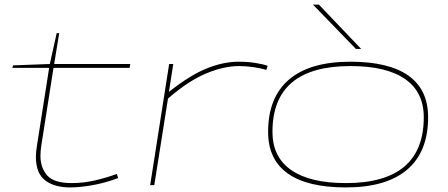

<svg xmlns="http://www.w3.org/2000/svg" viewBox="-20 -810 1960 840"><path d="M491 -49 497 -31Q438 -9 383 0.5Q328 10 287 10Q218 10 177.5 -21Q137 -52 137 -124Q137 -145 142 -175L195 -513H34L37 -524L198 -530L228 -665H239L217 -530H550L547 -513H214L161 -175Q159 -163 158 -151Q157 -139 157 -128Q157 -76 186.5 -42.5Q216 -9 294 -9Q344 -9 394.5 -20.5Q445 -32 491 -49Z M738 -530 719 -408Q811 -481 884 -510.5Q957 -540 1025 -540Q1064 -540 1098 -534.5Q1132 -529 1151 -522L1145 -504Q1120 -512 1087.5 -516.5Q1055 -521 1026 -521Q959 -521 881.5 -488.5Q804 -456 715 -379L655 0H637L720 -530Z M1493 10Q1325 10 1239 -51Q1153 -112 1153 -233Q1153 -384 1244.5 -462Q1336 -540 1513 -540Q1681 -540 1767 -479Q1853 -418 1853 -297Q1853 -146 1761.5 -68Q1670 10 1493 10ZM1493 -9Q1834 -9 1834 -297Q1834 -407 1752.5 -464Q1671 -521 1513 -521Q1172 -521 1172 -233Q1172 -123 1254 -66Q1336 -9 1493 -9ZM1537 -596 1349 -790H1375L1560 -596Z"/></svg>

Font: Georama ExtraExtended Thin
Style: Italic
Weight: 100
Width: 8
Italic angle: -9°
Designer: Jean-Baptiste Levee
Foundry: Production Type
Version: Version 1.000